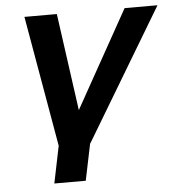

<svg xmlns="http://www.w3.org/2000/svg" viewBox="-50 -581 721 779"><g transform="rotate(-5 310.0 -192.0)"><path d="M140 150H268L299 0H300L620 -534H486L265 -138L210 -534H78L171 -1Z"/></g></svg>

Font: Geist SemiBold
Style: Italic
Weight: 600
Italic angle: -12°
Designer: Basement.studio, Andrés Briganti, Mateo Zaragoza
Foundry: Basement.studio, Vercel, Andrés Briganti, Guido Ferreyra, Mateo Zaragoza
Version: Version 1.500